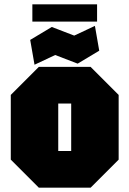

<svg xmlns="http://www.w3.org/2000/svg" viewBox="-20 -870 600 890"><path d="M30 -130V-430L160 -560H400L530 -430V-130L400 0H160ZM250 -170H310V-390H250ZM140 -570 120 -685 220 -745 324 -705 420 -750 440 -635 340 -575 236 -615ZM130 -770V-850H430V-770Z"/></svg>

Font: Tektur Condensed Black
Style: Regular
Weight: 900
Width: 3
Designer: Adam Jagosz
Foundry: Adam Jagosz
Version: Version 1.005;gftools[0.9.30]